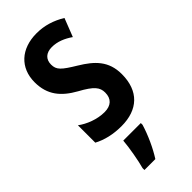

<svg xmlns="http://www.w3.org/2000/svg" viewBox="-249 -596 859 859"><g transform="rotate(-45 180.5 -166.0)"><path d="M332 -154C332 -237 286 -280 220 -320C154 -360 138 -374 138 -408C138 -441 159 -461 196 -461C231 -461 264 -447 294 -426L328 -513C285 -539 241 -553 191 -553C93 -553 30 -495 30 -404C30 -323 71 -276 139 -238C205 -202 221 -181 221 -148C221 -109 198 -88 157 -88C111 -88 63 -107 31 -131V-21C68 -1 114 10 166 10C270 10 332 -47 332 -154ZM237 72V61H126C123 101 110 174 100 209V221H169C196 179 222 122 237 72Z"/></g></svg>

Font: Noto Sans Arabic UI XCn SmBd
Style: Regular
Weight: 600
Width: 2
Designer: Monotype Design Team, Nadine Chahine and Nizar Qandah
Foundry: Monotype Imaging Inc.
Version: Version 2.010